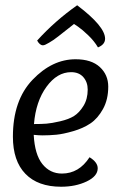

<svg xmlns="http://www.w3.org/2000/svg" viewBox="-20 -699 461 729"><path d="M273 -679Q379 -599 379 -552Q379 -530 352 -519Q338 -543 315 -565Q292 -587 276 -598L261 -608Q255 -603 241.5 -592.5Q228 -582 220.5 -576Q213 -570 201.5 -561Q190 -552 182.5 -547Q175 -542 166.5 -537Q158 -532 152.5 -529.5Q147 -527 143 -527Q131 -527 121 -545Q189 -620 273 -679ZM320 -102Q351 -83 351 -60Q351 -30 309 -10Q267 10 212 10Q124 10 76.5 -39Q29 -88 29 -180Q29 -318 103.5 -396Q178 -474 267 -474Q327 -474 359 -444.5Q391 -415 391 -370Q391 -321 371 -285Q351 -249 323.5 -230.5Q296 -212 258 -201Q220 -190 194 -187.5Q168 -185 141 -185Q128 -185 108 -187Q112 -112 141 -76Q170 -40 215 -40Q280 -40 320 -102ZM313 -359Q313 -387 296.5 -406Q280 -425 250 -425Q197 -425 156.5 -369.5Q116 -314 109 -228Q137 -228 156.5 -229.5Q176 -231 208.5 -238.5Q241 -246 261 -258.5Q281 -271 297 -297Q313 -323 313 -359Z"/></svg>

Font: Overlock
Style: Italic
Weight: 400
Designer: Dario Muhafara
Foundry: Dario Manuel Muhafara
Version: Version 1.002